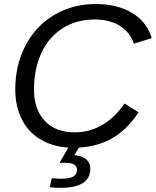

<svg xmlns="http://www.w3.org/2000/svg" viewBox="-20 -718 768 946"><path d="M593.3 -208 663.1 -164.6Q601.6 -72.8 523.4 -31.5Q445.3 9.8 341.8 9.8Q253.4 9.8 188.5 -25.9Q123.5 -61 89.4 -126.5Q55.2 -191.9 55.2 -277.8Q55.2 -397.9 106.4 -495.1Q157.7 -592.3 248.8 -645.3Q339.8 -698.2 452.1 -698.2Q558.1 -698.2 631.1 -654.1Q704.1 -609.9 727.5 -529.8L639.6 -502.9Q622.1 -557.6 571.5 -589.8Q521 -622.1 447.3 -622.1Q356.9 -622.1 289.1 -579.1Q220.7 -536.1 184.1 -457.5Q147.5 -378.9 147.5 -276.4Q147.5 -178.7 200.7 -122.3Q253.9 -65.9 348.1 -65.9Q420.4 -65.9 482.9 -101.8Q545.4 -137.7 593.3 -208ZM345.7 46.9Q385.3 49.3 405 66.9Q424.8 84.5 424.8 113.3Q424.8 160.6 387.9 184.1Q351.1 207.5 276.9 207.5Q264.6 207.5 251.7 206.8Q238.8 206.1 225.1 204.1L235.4 159.7Q258.8 162.6 278.3 162.6Q322.8 162.6 341.1 151.9Q359.4 141.1 359.4 119.1Q359.4 84 301.3 84Q290.5 84 283.4 84.2Q276.4 84.5 272.9 85L322.3 0H374.5Z"/></svg>

Font: Arimo
Style: Italic
Weight: 400
Italic angle: -12°
Designer: Steve Matteson
Foundry: Monotype Imaging Inc.
Version: Version 1.33